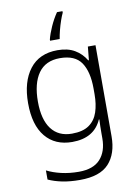

<svg xmlns="http://www.w3.org/2000/svg" viewBox="-106 -833 811 1140"><g transform="rotate(-10 299.5 -262.5)"><path d="M283 -542Q345 -542 386.5 -517.5Q428 -493 453 -451H457L465 -532H511V17Q511 122 457 181Q403 240 282 240Q222 240 175.5 230.5Q129 221 92 204V149Q129 168 178 179.5Q227 191 284 191Q371 191 413 145Q455 99 455 20V-11Q455 -32 455.5 -53.5Q456 -75 457 -94H454Q408 10 276 10Q173 10 115 -60Q57 -130 57 -262Q57 -391 115 -466.5Q173 -542 283 -542ZM289 -493Q202 -493 159 -432Q116 -371 116 -261Q116 -153 159 -96Q202 -39 283 -39Q349 -39 386.5 -65.5Q424 -92 439.5 -139Q455 -186 455 -246V-281Q455 -382 417.5 -437.5Q380 -493 289 -493ZM353 -756Q345 -740 335.5 -712.5Q326 -685 318.5 -655.5Q311 -626 308 -605H250V-612Q258 -645 277 -687.5Q296 -730 320 -765H353Z"/></g></svg>

Font: Noto Sans Arabic UI Lt
Style: Regular
Weight: 300
Designer: Monotype Design Team, Nadine Chahine and Nizar Qandah
Foundry: Monotype Imaging Inc.
Version: Version 2.010; ttfautohint (v1.8.4.7-5d5b)